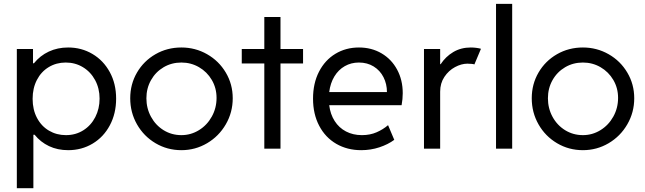

<svg xmlns="http://www.w3.org/2000/svg" viewBox="-20 -772 3348 997"><path d="M67.4 -517.6H151.4V-443.4H156.2Q188 -482.9 233.4 -504.2Q278.8 -525.4 334 -525.4Q403.3 -525.4 460.2 -491.7Q517.1 -458 550 -397.7Q583 -337.4 583 -259.8Q583 -182.6 550.5 -121.6Q518.1 -60.5 461.2 -26.4Q404.3 7.8 334 7.8Q278.8 7.8 234.6 -13.2Q190.4 -34.2 159.7 -72.3H153.3V205.1H67.4ZM497.1 -259.8Q497.1 -313 473.9 -356Q450.7 -398.9 410.6 -423.1Q370.6 -447.3 321.3 -447.3Q272.5 -447.3 233.2 -423.6Q193.8 -399.9 171.6 -356.9Q149.4 -314 149.4 -258.8Q149.4 -202.6 172.1 -159.7Q194.8 -116.7 234.4 -93.5Q273.9 -70.3 322.3 -70.3Q373 -70.3 412.8 -95.5Q452.6 -120.6 474.9 -164.1Q497.1 -207.5 497.1 -259.8Z M656.2 -261.7Q656.2 -335 691.4 -395.3Q726.6 -455.6 787.4 -490.5Q848.1 -525.4 921.9 -525.4Q994.1 -525.4 1055.4 -490.5Q1116.7 -455.6 1152.6 -395Q1188.5 -334.5 1188.5 -261.7Q1188.5 -188.5 1152.6 -126.5Q1116.7 -64.5 1055.4 -28.3Q994.1 7.8 921.9 7.8Q848.6 7.8 787.6 -28.3Q726.6 -64.5 691.4 -126.2Q656.2 -188 656.2 -261.7ZM1104.5 -263.7Q1104.5 -314.9 1079.8 -356.9Q1055.2 -398.9 1013.4 -423.1Q971.7 -447.3 921.9 -447.3Q871.1 -447.3 829.6 -422.9Q788.1 -398.4 764.2 -356Q740.2 -313.5 740.2 -261.7Q740.2 -209.5 764.2 -165.5Q788.1 -121.6 829.6 -95.9Q871.1 -70.3 921.9 -70.3Q971.2 -70.3 1013.2 -96.2Q1055.2 -122.1 1079.8 -166.5Q1104.5 -210.9 1104.5 -263.7Z M1352.5 -442.4H1235.4V-517.6H1352.5V-683.6H1436.5V-517.6H1553.7V-442.4H1436.5V0H1352.5Z M1605.5 -259.8Q1605.5 -339.4 1636.5 -399.7Q1667.5 -460 1721.7 -492.7Q1775.9 -525.4 1843.8 -525.4Q1909.7 -525.4 1961.4 -494.9Q2013.2 -464.4 2042.2 -410.4Q2071.3 -356.4 2071.3 -288.1Q2071.3 -257.8 2065.4 -225.6H1689.5Q1695.3 -178.7 1717.8 -143.6Q1740.2 -108.4 1776.6 -89.4Q1813 -70.3 1859.4 -70.3Q1901.9 -70.3 1935.8 -85.2Q1969.7 -100.1 1995.1 -122.1L2027.3 -45.9Q1995.1 -22 1950.2 -7.1Q1905.3 7.8 1855.5 7.8Q1783.2 7.8 1726.3 -25.1Q1669.4 -58.1 1637.5 -118.9Q1605.5 -179.7 1605.5 -259.8ZM1989.3 -293.9Q1989.3 -335.9 1971.4 -371.1Q1953.6 -406.2 1920.4 -426.8Q1887.2 -447.3 1843.8 -447.3Q1803.2 -447.3 1770.3 -428.5Q1737.3 -409.7 1716.3 -375Q1695.3 -340.3 1689.5 -293.9Z M2181.6 -517.6H2265.6V-438.5H2268.1Q2293.9 -478 2333.7 -501.7Q2373.5 -525.4 2424.8 -525.4Q2440.4 -525.4 2455.6 -523.2Q2470.7 -521 2477.5 -518.6L2443.4 -437.5Q2440.4 -439 2429.9 -440.2Q2419.4 -441.4 2407.2 -441.4Q2376 -441.4 2342.8 -423.6Q2309.6 -405.8 2287.6 -372.8Q2265.6 -339.8 2265.6 -295.9V0H2181.6Z M2555.7 -752H2639.6V0H2555.7Z M2741.2 -261.7Q2741.2 -335 2776.4 -395.3Q2811.5 -455.6 2872.3 -490.5Q2933.1 -525.4 3006.8 -525.4Q3079.1 -525.4 3140.4 -490.5Q3201.7 -455.6 3237.5 -395Q3273.4 -334.5 3273.4 -261.7Q3273.4 -188.5 3237.5 -126.5Q3201.7 -64.5 3140.4 -28.3Q3079.1 7.8 3006.8 7.8Q2933.6 7.8 2872.6 -28.3Q2811.5 -64.5 2776.4 -126.2Q2741.2 -188 2741.2 -261.7ZM3189.5 -263.7Q3189.5 -314.9 3164.8 -356.9Q3140.1 -398.9 3098.4 -423.1Q3056.6 -447.3 3006.8 -447.3Q2956.1 -447.3 2914.6 -422.9Q2873 -398.4 2849.1 -356Q2825.2 -313.5 2825.2 -261.7Q2825.2 -209.5 2849.1 -165.5Q2873 -121.6 2914.6 -95.9Q2956.1 -70.3 3006.8 -70.3Q3056.2 -70.3 3098.1 -96.2Q3140.1 -122.1 3164.8 -166.5Q3189.5 -210.9 3189.5 -263.7Z"/></svg>

Font: Reddit Sans Chocolate
Style: Regular
Weight: 400
Designer: Stephen Hutchings
Foundry: Reddit
Version: Version 1.013